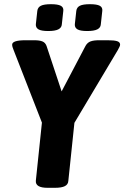

<svg xmlns="http://www.w3.org/2000/svg" viewBox="-20 -894 593 916"><path d="M207 2Q148 2 151 -32L180 -309L45 -655Q38 -671 38 -681Q38 -702 102 -702H144Q168 -702 182 -696.5Q196 -691 202 -675L274 -458L388 -675Q397 -691 412 -696.5Q427 -702 452 -702H494Q525 -702 539 -697.5Q553 -693 553 -681Q553 -676 549.5 -669.5Q546 -663 542 -655L335 -308L306 -31Q305 -14 289.5 -6Q274 2 242 2ZM396 -746Q363 -746 349.5 -754Q336 -762 337 -778L344 -842Q346 -859 361 -866.5Q376 -874 409 -874Q442 -874 456 -866.5Q470 -859 468 -842L461 -778Q460 -762 444.5 -754Q429 -746 396 -746ZM210 -746Q177 -746 163.5 -754Q150 -762 151 -778L158 -842Q160 -859 175 -866.5Q190 -874 223 -874Q256 -874 270 -866.5Q284 -859 282 -842L275 -778Q274 -762 258.5 -754Q243 -746 210 -746Z"/></svg>

Font: Asap Semi Condensed Semi Condensed Regular
Style: Bold Italic
Weight: 700
Width: 4
Italic angle: -6°
Designer: Pablo Cosgaya
Foundry: Omnibus-Type
Version: Version 3.001; ttfautohint (v1.8.4.7-5d5b)